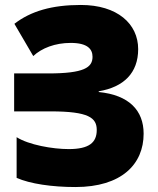

<svg xmlns="http://www.w3.org/2000/svg" viewBox="-20 -744 638 774"><path d="M537 -546C537 -648 453 -724 306 -724C189 -724 104 -699 38 -648L114 -518C148 -550 202 -571 265 -571C333 -571 353 -546 353 -515C353 -472 319 -448 175 -448H37V-295H184C338 -295 370 -269 370 -220C370 -169 339 -143 257 -143C192 -143 96 -160 47 -191V-27C101 -3 190 10 284 10C470 10 559 -82 559 -205C559 -299 500 -361 378 -373V-376C479 -393 537 -450 537 -546Z"/></svg>

Font: Noto Sans Armenian SemiCondensed Black
Style: Regular
Weight: 900
Width: 4
Designer: Monotype Design Team
Foundry: Monotype Imaging Inc.
Version: Version 2.008